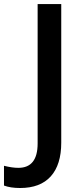

<svg xmlns="http://www.w3.org/2000/svg" viewBox="-96 -734 415 953"><path d="M3.9 199.2Q-43.9 199.2 -76.2 187V88.9Q-35.2 99.1 -4.9 99.1Q90.8 99.1 90.8 -22V-713.9H208V-25.9Q208 83.5 156 141.4Q104 199.2 3.9 199.2Z"/></svg>

Font: f0_53748          
Style: Regular
Weight: 600
Foundry: Ascender Corporation
Version: Version 1.10